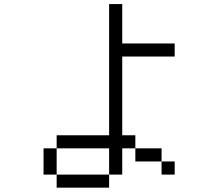

<svg xmlns="http://www.w3.org/2000/svg" viewBox="-20 -832 1040 915"><path d="M812.5 0V-62.5H750V0ZM812.5 -562.5V-625H562.5V-812.5H500Q500 -812.5 500 -187.5H250V-125H187.5Q187.5 -125 187.5 0H250V62.5H500V0H250Q250 0 250 -125H500Q500 -125 500 0H562.5Q562.5 0 562.5 -125H625V-62.5H750V-125H625V-187.5H562.5Q562.5 -187.5 562.5 -562.5Z"/></svg>

Font: CalcUnifontExMono
Style: Regular
Weight: 500
Version: Version 15.0.06